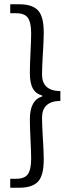

<svg xmlns="http://www.w3.org/2000/svg" viewBox="-20 -728 337 900"><path d="M28 152V110H55Q96 110 111 88Q126 66 126 15Q126 -14 123 -73.5Q120 -133 120 -169Q120 -259 178 -276V-280Q147 -289 133.5 -314Q120 -339 120 -387Q120 -423 123 -482.5Q126 -542 126 -571Q126 -622 111 -644Q96 -666 55 -666H28V-708H70Q131 -708 158 -679.5Q185 -651 185 -576Q185 -539 181 -476Q177 -413 177 -379Q177 -302 263 -301V-255Q177 -254 177 -176Q177 -143 181 -80Q185 -17 185 20Q185 95 158 123.5Q131 152 70 152Z"/></svg>

Font: Assistant
Style: Regular
Weight: 400
Designer: Hebrew By Ben Nathan, Latin by Paul Hunt
Version: Version 2.001;PS 002.001;hotconv 1.0.88;makeotf.lib2.5.64775